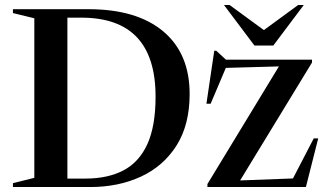

<svg xmlns="http://www.w3.org/2000/svg" viewBox="-20 -752 1312 772"><path d="M32 0V-15.5L118 -37V-678.5L32 -699.5V-715H336Q530 -715 636.2 -626Q742.5 -537 742.5 -374Q742.5 -250.5 690 -167.2Q637.5 -84 547 -42Q456.5 0 343 0ZM605.5 -363.5Q605.5 -681 307 -681H251V-34H324Q413.5 -34 476.5 -67Q539.5 -100 572.5 -172.5Q605.5 -245 605.5 -363.5ZM814 0V-12L1101.5 -485L888 -479L827 -335H810L841.5 -548H849.5L888.5 -512H1234.5V-500.5L945.5 -26.5L1158 -34.5L1241.5 -195.5H1259.5L1210 0ZM1201.5 -732 1079 -569H1003L880.5 -732H903L1041 -631L1179 -732Z"/></svg>

Font: Newsreader Display Medium
Style: Regular
Weight: 500
Designer: Hugues Gentile
Foundry: Production Type
Version: Version 1.001